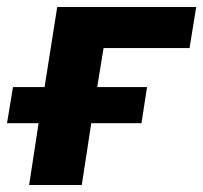

<svg xmlns="http://www.w3.org/2000/svg" viewBox="-28 -527 579 547"><path d="M55 0 82 -176H-8L9 -279H99L135 -507H531L512 -390H267L249 -279H391L375 -176H232L205 0Z"/></svg>

Font: Mulish ExtraBold
Style: Italic
Weight: 800
Italic angle: -9°
Designer: Vernon Adams
Foundry: Vernon Adams
Version: Version 3.603; ttfautohint (v1.8.3)